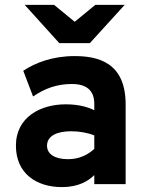

<svg xmlns="http://www.w3.org/2000/svg" viewBox="-20 -752 598 784"><path d="M347 -576 489 -732H369L285 -663L201 -732H81L222 -576ZM365 0H493V-326C493 -500 376 -523 284 -523C196 -523 124 -496 75 -463L115 -358C163 -391 213 -409 273 -409C332 -409 365 -384 365 -328V-302C334 -317 297 -326 248 -326C147 -326 45 -275 45 -157C45 -45 127 12 233 12C300 12 341 -13 365 -37ZM258 -102C202 -102 172 -124 172 -157C172 -199 216 -216 270 -216C305 -216 338 -210 365 -199V-144C340 -121 305 -102 258 -102Z"/></svg>

Font: Overpass ExtraBold
Style: Regular
Weight: 800
Designer: Delve Withrington, Thomas Jockin
Foundry: Delve Fonts
Version: Version 3.000;DELV;Overpass